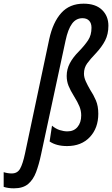

<svg xmlns="http://www.w3.org/2000/svg" viewBox="-154 -785 610 1045"><path d="M-78 240Q-110 240 -134 232V152Q-112 159 -90 159Q-59 159 -44.5 133Q-30 107 -18 51L114 -572Q134 -664 179.5 -714.5Q225 -765 301 -765Q366 -765 401 -731.5Q436 -698 436 -645Q436 -599 418 -564Q400 -529 366 -493Q338 -464 320.5 -440Q303 -416 303 -384Q303 -364 313 -342Q323 -320 337 -296Q355 -269 368 -238.5Q381 -208 381 -166Q381 -88 335 -39Q289 10 211 10Q153 10 116 -15L129 -101Q149 -84 171 -77Q193 -70 213 -70Q248 -70 268 -94Q288 -118 288 -157Q288 -182 278.5 -205.5Q269 -229 249 -261Q229 -293 219 -318Q209 -343 209 -372Q209 -408 226 -440.5Q243 -473 275 -505Q307 -538 325.5 -566Q344 -594 344 -634Q344 -659 331 -672.5Q318 -686 295 -686Q260 -686 238 -656Q216 -626 203 -565L69 58Q58 110 42.5 151.5Q27 193 -1 216.5Q-29 240 -78 240Z"/></svg>

Font: Noto Sans ExtraCondensed Medium
Style: Italic
Weight: 500
Width: 2
Italic angle: -12°
Designer: Monotype Design Team
Foundry: Monotype Imaging Inc.
Version: Version 2.013; ttfautohint (v1.8.4.7-5d5b)